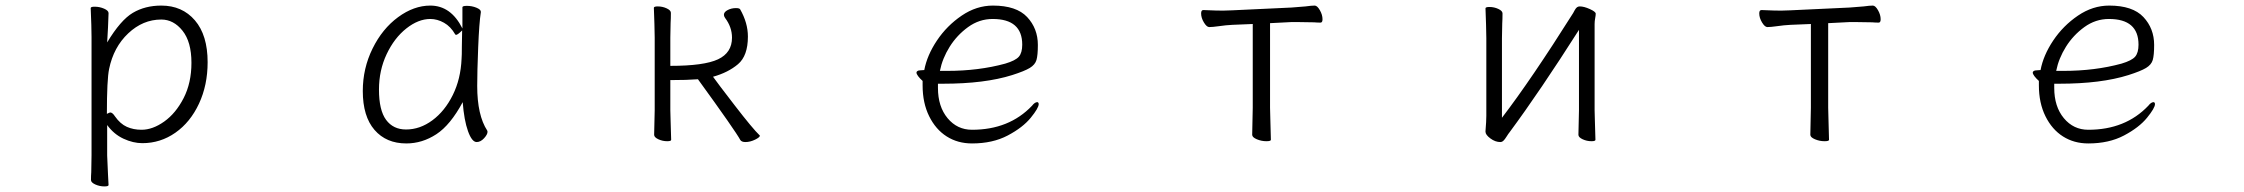

<svg xmlns="http://www.w3.org/2000/svg" viewBox="-20 -501 8040 688"><path d="M305 -472Q305 -477 319 -477Q337 -477 353 -470Q369 -463 369 -454L367 -402L364 -349Q412 -429 456 -455Q500 -481 558 -481Q633 -481 678.5 -428Q724 -375 724 -278Q724 -196 693 -129.5Q662 -63 608.5 -25.5Q555 12 490 12Q457 12 422.5 -4Q388 -20 364 -53V56Q364 61 367 124Q369 154 369 162Q369 167 354 167Q337 167 321.5 160Q306 153 306 144Q306 128 307 116L308 55V-368Q308 -403 305 -472ZM375 -98Q383 -98 392 -84Q411 -57 434.5 -46.5Q458 -36 487 -36Q527 -36 568.5 -65.5Q610 -95 638 -149.5Q666 -204 666 -276Q666 -351 634 -391Q602 -431 558 -431Q492 -431 439.5 -381.5Q387 -332 371 -254Q363 -216 363 -93Q373 -98 375 -98Z M1690 -193Q1690 -88 1726 -33Q1727 -30 1727 -29Q1727 -19 1714.5 -5.5Q1702 8 1688 8Q1671 8 1657 -31Q1643 -70 1638 -135Q1594 -53 1543.5 -20Q1493 13 1436 13Q1364 13 1322 -35.5Q1280 -84 1280 -175Q1280 -256 1315 -327Q1350 -398 1406.5 -439.5Q1463 -481 1522 -481Q1596 -481 1637 -399V-475Q1637 -480 1653 -480Q1671 -480 1687 -473.5Q1703 -467 1703 -459V-457Q1697 -419 1693.5 -331.5Q1690 -244 1690 -193ZM1435 -37Q1485 -37 1529.5 -70Q1574 -103 1602.5 -160.5Q1631 -218 1634 -291Q1635 -301 1635 -335L1636 -392Q1620 -376 1614 -376Q1613 -376 1611 -378Q1595 -406 1571 -419.5Q1547 -433 1522 -433Q1479 -433 1436 -399Q1393 -365 1365.5 -307Q1338 -249 1338 -180Q1338 -106 1363.5 -71.5Q1389 -37 1435 -37Z M2325 -415 2323 -473Q2323 -478 2337 -478Q2354 -478 2369 -471Q2384 -464 2384 -455Q2384 -434 2383 -419L2382 -366V-265Q2503 -265 2553 -288.5Q2603 -312 2603 -366Q2603 -404 2578 -437Q2574 -443 2574 -448Q2574 -458 2587.5 -465Q2601 -472 2617 -472Q2629 -472 2632 -468Q2660 -419 2660 -370Q2660 -301 2624.5 -271Q2589 -241 2535 -226Q2549 -206 2613 -123Q2677 -40 2702 -16Q2703 -15 2703 -15Q2703 -9 2685.5 -0.5Q2668 8 2651 8Q2638 8 2633 1Q2616 -31 2481 -217Q2442 -214 2382 -214V-106L2383 -68L2385 0Q2385 5 2371 5Q2354 5 2339 -2Q2324 -9 2324 -18L2326 -106V-366Z M3463 -36Q3596 -36 3678 -122Q3688 -135 3697 -135Q3699 -135 3700.5 -133Q3702 -131 3702 -128Q3702 -114 3673.5 -79Q3645 -44 3591 -15.5Q3537 13 3463 13Q3412 13 3372.5 -12Q3333 -37 3309.5 -84.5Q3286 -132 3286 -195V-211Q3276 -220 3270 -228Q3264 -236 3264 -241Q3264 -244 3267.5 -246.5Q3271 -249 3278 -249L3292 -250Q3302 -303 3337.5 -356Q3373 -409 3426 -445Q3479 -481 3538 -481Q3622 -481 3660.5 -440Q3699 -399 3699 -340Q3699 -303 3694 -286Q3689 -269 3670 -257.5Q3651 -246 3607 -232Q3509 -201 3359 -201H3341V-186Q3341 -119 3375.5 -77.5Q3410 -36 3463 -36ZM3374 -247Q3487 -247 3582 -273Q3619 -284 3631 -298Q3643 -312 3643 -341Q3643 -387 3616.5 -410Q3590 -433 3537 -433Q3489 -433 3449 -404Q3409 -375 3383 -333.5Q3357 -292 3348 -247Z M4346 -407Q4325 -404 4313 -404Q4304 -404 4294 -420.5Q4284 -437 4284 -453Q4284 -465 4292 -465Q4300 -465 4318 -464Q4336 -463 4364 -463L4395 -464L4608 -474L4658 -478Q4680 -481 4691 -481Q4700 -481 4709.5 -464.5Q4719 -448 4719 -432Q4719 -420 4712 -420Q4699 -420 4689 -421L4626 -422H4609L4531 -418V-115L4532 -75L4534 0Q4534 5 4518 5Q4500 5 4483.5 -2Q4467 -9 4467 -18L4469 -115V-415L4396 -412Q4374 -411 4346 -407Z M5390 -28Q5385 -22 5378.5 -11.5Q5372 -1 5367 3.5Q5362 8 5356 8Q5338 8 5320.5 -5Q5303 -18 5303 -29V-31Q5306 -67 5306 -86V-364L5305 -413L5303 -471Q5303 -476 5317 -476Q5334 -476 5349 -469Q5364 -462 5364 -453Q5364 -432 5363 -417L5362 -364V-79Q5467 -216 5617 -454Q5619 -458 5623 -465Q5627 -472 5631 -475Q5635 -478 5641 -478Q5656 -478 5677 -468.5Q5698 -459 5698 -452Q5698 -446 5696 -435.5Q5694 -425 5694 -415V-106L5695 -68L5697 0Q5697 5 5683 5Q5666 5 5651 -2Q5636 -9 5636 -18L5638 -106V-394Q5498 -174 5390 -28Z M6346 -407Q6325 -404 6313 -404Q6304 -404 6294 -420.5Q6284 -437 6284 -453Q6284 -465 6292 -465Q6300 -465 6318 -464Q6336 -463 6364 -463L6395 -464L6608 -474L6658 -478Q6680 -481 6691 -481Q6700 -481 6709.5 -464.5Q6719 -448 6719 -432Q6719 -420 6712 -420Q6699 -420 6689 -421L6626 -422H6609L6531 -418V-115L6532 -75L6534 0Q6534 5 6518 5Q6500 5 6483.5 -2Q6467 -9 6467 -18L6469 -115V-415L6396 -412Q6374 -411 6346 -407Z M7463 -36Q7596 -36 7678 -122Q7688 -135 7697 -135Q7699 -135 7700.5 -133Q7702 -131 7702 -128Q7702 -114 7673.5 -79Q7645 -44 7591 -15.5Q7537 13 7463 13Q7412 13 7372.5 -12Q7333 -37 7309.5 -84.5Q7286 -132 7286 -195V-211Q7276 -220 7270 -228Q7264 -236 7264 -241Q7264 -244 7267.5 -246.5Q7271 -249 7278 -249L7292 -250Q7302 -303 7337.5 -356Q7373 -409 7426 -445Q7479 -481 7538 -481Q7622 -481 7660.5 -440Q7699 -399 7699 -340Q7699 -303 7694 -286Q7689 -269 7670 -257.5Q7651 -246 7607 -232Q7509 -201 7359 -201H7341V-186Q7341 -119 7375.5 -77.5Q7410 -36 7463 -36ZM7374 -247Q7487 -247 7582 -273Q7619 -284 7631 -298Q7643 -312 7643 -341Q7643 -387 7616.5 -410Q7590 -433 7537 -433Q7489 -433 7449 -404Q7409 -375 7383 -333.5Q7357 -292 7348 -247Z"/></svg>

Font: JyunsaiKaai Light
Style: Regular
Weight: 300
Designer: Fontworks Inc.
Version: Version 0.030;April 7, 2024;FontCreator 14.0.0.2901 64-bit